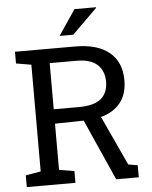

<svg xmlns="http://www.w3.org/2000/svg" viewBox="-60 -954 796 1004"><g transform="rotate(-5 338.0 -452.5)"><path d="M39.6 0V-61.5L119.1 -75.2V-635.3L39.6 -648.9V-710.4H356.4Q472.7 -710.4 534.7 -658.9Q596.7 -607.4 596.7 -512.7Q596.7 -439.5 560.1 -394Q523.4 -348.6 458 -331.5L578.1 -71.8L627.4 -63V0H508.8L366.2 -320.3L215.3 -317.4V-75.2L294.9 -61.5V0ZM215.3 -393.1H346.7Q427.2 -393.1 463.9 -423.8Q500.5 -454.6 500.5 -513.7Q500.5 -569.8 465.3 -602.5Q430.2 -635.3 356.4 -635.3H215.3ZM279.3 -772.5 369.1 -905.3H481.4L482.4 -902.3L351.1 -772.5Z"/></g></svg>

Font: Roboto Slab
Style: Regular
Weight: 400
Designer: Google
Version: Version 2.000; ttfautohint (v1.8.1.43-b0c9)